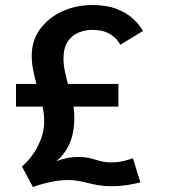

<svg xmlns="http://www.w3.org/2000/svg" viewBox="-20 -726 690 762"><path d="M111 16.5 67 -65.5Q87 -81.5 107.5 -109.2Q128 -137 141.8 -172Q155.5 -207 155.5 -245Q155.5 -259.5 153.8 -274Q152 -288.5 149 -303H43.5V-393H124.5Q117 -420.5 111.5 -448.5Q106 -476.5 106 -505Q106 -565.5 139.2 -610.8Q172.5 -656 227.2 -681Q282 -706 346.5 -706Q403.5 -706 443.2 -690.5Q483 -675 508.5 -651.2Q534 -627.5 547.5 -603L457.5 -548.5Q444 -574 416.5 -590.8Q389 -607.5 346.5 -607.5Q319 -607.5 292.5 -597Q266 -586.5 249 -561.5Q232 -536.5 232 -493.5Q232 -469.5 237.2 -444.2Q242.5 -419 249.5 -393H450V-303H271.5Q275 -280 275 -260Q275 -199 256.2 -156.5Q237.5 -114 203.5 -86Q219.5 -92.5 241.5 -97.8Q263.5 -103 291.5 -103Q312.5 -103 328.2 -100Q344 -97 357.5 -92.5Q372 -88 386.5 -84.8Q401 -81.5 420 -81.5Q448.5 -81.5 470.8 -87Q493 -92.5 507.5 -98L537 -2.5Q522.5 2 490.2 7.5Q458 13 420 13Q393.5 13 370.2 9Q347 5 325 -0.5Q306.5 -5.5 288.2 -8.5Q270 -11.5 251.5 -11.5Q222 -11.5 191.5 -5.8Q161 0 138.8 6.8Q116.5 13.5 111 16.5Z"/></svg>

Font: Trispace Medium
Style: Regular
Weight: 500
Designer: Tyler Finck
Foundry: Etcetera Type Company
Version: Version 1.210; ttfautohint (v1.8.3)